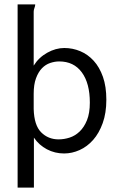

<svg xmlns="http://www.w3.org/2000/svg" viewBox="-20 -685 540 872"><path d="M60 -665H140Q140 -658 136.5 -649Q133 -640 133 -632V-387Q156 -424 194.5 -445.5Q233 -467 272 -467Q310 -467 344.5 -452.5Q379 -438 405.5 -409Q432 -380 447.5 -336Q463 -292 463 -232Q463 -172 446.5 -126Q430 -80 403 -49.5Q376 -19 341.5 -3.5Q307 12 271 12Q229 12 193 -7Q157 -26 134 -60V167H60ZM133 -190Q135 -116 167 -84Q199 -52 246 -52Q271 -52 296 -60Q321 -68 341.5 -87.5Q362 -107 375 -139Q388 -171 388 -219Q388 -307 351.5 -356.5Q315 -406 249 -406Q229 -406 208 -399Q187 -392 170.5 -375Q154 -358 143.5 -329.5Q133 -301 133 -259Z"/></svg>

Font: InconsolataGo
Style: Regular
Weight: 400
Designer: Raph Levien, Kirill Tkachev
Foundry: Cyreal
Version: Version 1.013